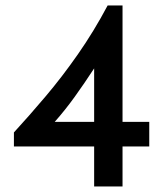

<svg xmlns="http://www.w3.org/2000/svg" viewBox="-20 -674 587 694"><path d="M320.3 0V-144.5H30.3V-195.3Q85 -254.9 144.5 -325.2Q204.1 -395.5 261.7 -478Q319.3 -560.5 369.1 -654.3H422.9V-233.4H519.5V-144.5H422.9V0ZM177.7 -233.4H320.3V-426.8Q285.2 -373 250.5 -324.7Q215.8 -276.4 177.7 -233.4Z"/></svg>

Font: Sen Medium
Style: Regular
Weight: 500
Designer: Kosal Sen, Philatype
Foundry: Philatype
Version: Version 2.000;gftools[0.9.31]